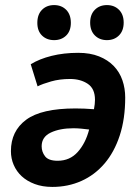

<svg xmlns="http://www.w3.org/2000/svg" viewBox="-20 -722 530 756"><path d="M101 -469Q135 -490 183 -502Q231 -514 288 -514Q335 -514 370 -500Q405 -486 428 -462Q451 -438 462 -406Q473 -374 473 -338Q473 -254 451.5 -188.5Q430 -123 391.5 -78Q353 -33 300.5 -9.5Q248 14 186 14Q147 14 116.5 2.5Q86 -9 65.5 -28Q45 -47 34 -72.5Q23 -98 23 -127Q23 -206 83 -250.5Q143 -295 277 -295Q311 -295 350 -292Q352 -303 353 -312Q354 -321 354 -329Q354 -373 325.5 -392Q297 -411 256 -411Q215 -411 181.5 -401.5Q148 -392 128 -382ZM331 -212Q315 -214 299.5 -215.5Q284 -217 269 -217Q216 -217 180 -200Q144 -183 144 -146Q144 -124 157.5 -106.5Q171 -89 207 -89Q255 -89 286 -123.5Q317 -158 331 -212ZM127 -632Q127 -665 145.5 -683.5Q164 -702 193 -702Q222 -702 240.5 -683.5Q259 -665 259 -632Q259 -600 240.5 -582Q222 -564 193 -564Q164 -564 145.5 -582Q127 -600 127 -632ZM335 -633Q335 -665 353.5 -683.5Q372 -702 401 -702Q430 -702 448.5 -683.5Q467 -665 467 -633Q467 -601 448.5 -582.5Q430 -564 401 -564Q372 -564 353.5 -582.5Q335 -601 335 -633Z"/></svg>

Font: PT Sans
Style: Bold Italic
Weight: 700
Italic angle: -12°
Designer: A.Korolkova, O.Umpeleva, V.Yefimov
Foundry: ParaType Ltd
Version: Version 2.003W OFL